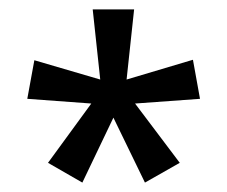

<svg xmlns="http://www.w3.org/2000/svg" viewBox="-20 -781 483 408"><path d="M265 -761H177L193 -612L53 -653L38 -571L174 -561L82 -435L155 -393L221 -531L288 -393L362 -435L267 -561L405 -571L390 -654L249 -612Z"/></svg>

Font: Noto Sans Ethiopic Condensed
Style: Regular
Weight: 400
Width: 3
Designer: Monotype Design Team
Foundry: Monotype Imaging Inc.
Version: Version 2.102